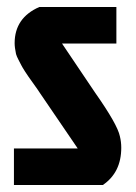

<svg xmlns="http://www.w3.org/2000/svg" viewBox="-20 -531 390 551"><path d="M93 -511H314V-406H158L253 -265Q317 -174 324 -140Q328 -124 328 -107Q328 -36 275 0H20V-105H203L96 -262Q89 -273 74.5 -293Q60 -313 52 -325.5Q44 -338 41 -344Q38 -350 33 -359.5Q28 -369 26 -376Q22 -395 22 -407Q22 -480 93 -511Z"/></svg>

Font: Jockey One
Style: Regular
Weight: 400
Designer: TypeTogether
Foundry: TypeTogether
Version: Version 1.002